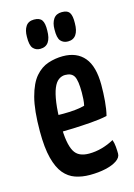

<svg xmlns="http://www.w3.org/2000/svg" viewBox="-109 -751 574 820"><g transform="rotate(-15 177.5 -341.5)"><path d="M185 10Q150 10 121 0Q92 -10 71 -35Q50 -60 38 -106Q26 -152 26 -225Q26 -318 41 -374.5Q56 -431 81 -460Q106 -489 138 -499.5Q170 -510 203 -510Q265 -510 298 -470.5Q331 -431 331 -349Q331 -314 328 -278Q325 -242 318 -215Q286 -208 245 -205Q204 -202 166.5 -200.5Q129 -199 105 -199Q81 -199 81 -199L83 -273Q83 -273 100 -272.5Q117 -272 143 -272Q169 -272 194.5 -274.5Q220 -277 237 -282Q240 -295 241 -310.5Q242 -326 242 -340Q242 -392 231.5 -411Q221 -430 192 -430Q177 -430 163.5 -420.5Q150 -411 140.5 -388Q131 -365 125.5 -326Q120 -287 120 -229Q120 -186 125 -157Q130 -128 139.5 -111Q149 -94 165.5 -86.5Q182 -79 205 -79Q234 -79 262.5 -87Q291 -95 316 -109Q321 -96 322.5 -78.5Q324 -61 324 -47Q324 -30 305 -17Q286 -4 254.5 3Q223 10 185 10ZM119 -565Q100 -565 88 -578.5Q76 -592 77 -630Q77 -658 88.5 -675.5Q100 -693 125 -693Q150 -693 159.5 -679Q169 -665 168 -633Q168 -600 156 -582.5Q144 -565 119 -565ZM242 -565Q222 -565 210 -578.5Q198 -592 199 -630Q199 -658 211 -675.5Q223 -693 248 -693Q273 -693 282 -679Q291 -665 290 -633Q290 -600 278 -582.5Q266 -565 242 -565Z"/></g></svg>

Font: Yanone Kaffeesatz Medium
Style: Regular
Weight: 500
Designer: Yanone (Cyrillic: Daniel Pouzeot, Huerta Tipografica, and Cyreal)
Foundry: Yanone
Version: Version 2.003